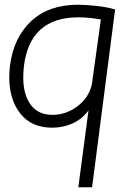

<svg xmlns="http://www.w3.org/2000/svg" viewBox="-20 -528 572 809"><path d="M200 10Q113 10 66 -49Q19 -108 19 -203Q19 -226 22 -251Q37 -369 111 -438.5Q185 -508 308 -508Q343 -508 388 -503Q433 -498 465 -488L368 261H310L353 -63Q326 -26 286 -8Q246 10 200 10ZM367 -172 405 -446Q353 -455 310 -455Q107 -455 81 -251Q78 -226 78 -201Q78 -129 109.5 -86.5Q141 -44 201 -44Q258 -44 306 -80Q354 -116 367 -172Z"/></svg>

Font: Bellota Text
Style: Italic
Weight: 400
Italic angle: -7.5°
Designer: Kemie Guaida
Foundry: Kemie Guaida
Version: Version 4.001